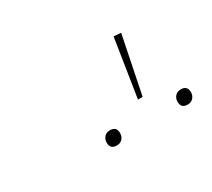

<svg xmlns="http://www.w3.org/2000/svg" viewBox="-50 -882 347 314"><g transform="rotate(-30 123.5 -724.5)"><path d="M183.1 -803.2 196.8 -802.2 174.8 -693.8H166ZM101.1 -673.3Q113.3 -673.3 113.3 -661.1Q113.3 -654.8 109.4 -650.4Q105.5 -646 98.6 -646Q86.4 -646 86.4 -658.2Q86.4 -664.6 90.3 -668.9Q94.2 -673.3 101.1 -673.3ZM234.9 -673.3Q247.1 -673.3 247.1 -661.1Q247.1 -654.8 243.2 -650.4Q239.3 -646 232.4 -646Q220.2 -646 220.2 -658.2Q220.2 -664.6 224.1 -668.9Q228 -673.3 234.9 -673.3Z"/></g></svg>

Font: Fira Sans Compressed Hair
Style: Italic
Weight: 100
Width: 3
Italic angle: -8°
Designer: Carrois Corporate & Edenspiekermann AG
Foundry: Carrois Corporate GbR & Edenspiekermann AG
Version: Version 4.203;PS 004.203;hotconv 1.0.88;makeotf.lib2.5.64775